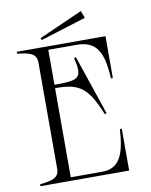

<svg xmlns="http://www.w3.org/2000/svg" viewBox="-92 -917 775 985"><g transform="rotate(-10 295.0 -424.5)"><path d="M347 -682C453 -682 483 -615 490 -482H500V-700H38V-690C103 -683 138 -674 138 -626V-74C138 -26 103 -17 38 -10V0H500V-218H490C483 -93 456 -18 364 -18H199V-482H210C328 -482 371 -446 427 -307L437 -310L332 -620L322 -617C347 -512 330 -500 210 -500H199V-682ZM412 -811 398 -849 171 -748 174 -737Z"/></g></svg>

Font: Sprat Condensed Light
Style: Regular
Weight: 300
Width: 3
Designer: Ethan Nakache
Foundry: Collletttivo
Version: Version 2.000;Glyphs 3.2 (3217)